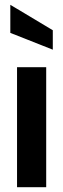

<svg xmlns="http://www.w3.org/2000/svg" viewBox="-20 -780 264 800"><path d="M51 0V-500H172.5V0ZM200 -573 23 -643V-760L200 -654Z"/></svg>

Font: Cabin
Style: Bold
Weight: 700
Width: 4
Designer: Pablo Impallari
Foundry: Pablo Impallari. http://www.impallari.com Igino Marini. http://www.ikern.com
Version: Version 3.001